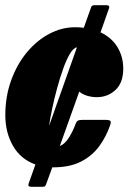

<svg xmlns="http://www.w3.org/2000/svg" viewBox="-20 -635 541 740"><path d="M455 -370.5Q455 -316 425 -288.2Q395 -260.5 353.5 -260.5Q334 -260.5 316.2 -265.8Q298.5 -271 285.5 -282L210.5 -72Q230 -80 245.2 -104Q260.5 -128 271 -156.5Q274 -165.5 279 -169.2Q284 -173 298 -173H385.5Q401 -173 405 -169.2Q409 -165.5 404.5 -152.5Q389.5 -108.5 362.5 -71.5Q335.5 -34.5 292.2 -12.2Q249 10 184 10H181.5L158.5 73Q156.5 79.5 153.8 82.2Q151 85 143.5 85H102Q86 85 90 73.5L116.5 -1Q59.5 -21.5 30 -73Q0.5 -124.5 0.5 -191Q0.5 -263 22.8 -324.8Q45 -386.5 83 -432.5Q121 -478.5 169.2 -504.2Q217.5 -530 269 -530Q286.5 -530 303 -528L331.5 -608Q334 -615 345 -615H389.5Q405 -615 400 -602.5L367.5 -510.5Q410.5 -490 432.8 -453.2Q455 -416.5 455 -370.5ZM276.5 -452.5Q263.5 -451 249.8 -428.2Q236 -405.5 223.5 -370.2Q211 -335 200 -294.5Q189 -254 181 -215.8Q173 -177.5 169 -149.5Z"/></svg>

Font: Besley* Condensed Heavy
Style: Italic
Weight: 800
Width: 3
Italic angle: -13°
Designer: Owen Earl
Foundry: indestructible type*
Version: Version 3.000; ttfautohint (v1.8.3)